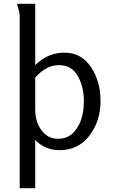

<svg xmlns="http://www.w3.org/2000/svg" viewBox="-20 -782 597 1014"><path d="M84 -704Q82 -710 82 -714L78 -732Q70 -758 70 -762H166V-438Q232 -504 320.5 -504Q409 -504 460 -428.5Q511 -353 511 -248Q511 -143 452.5 -66Q394 11 294 11Q217 11 166 -43V212H84ZM166 -372V-204Q166 -138 199.5 -93.5Q233 -49 285.5 -49Q338 -49 370 -84Q423 -142 423 -249Q423 -323 391 -380.5Q359 -438 291 -438Q223 -438 166 -372Z"/></svg>

Font: Rosario
Style: Regular
Weight: 400
Designer: Hector Gatti
Foundry: Omnibus-Type
Version: Version 1.002